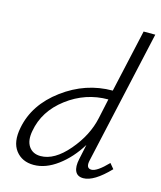

<svg xmlns="http://www.w3.org/2000/svg" viewBox="-108 -790 732 874"><g transform="rotate(15 257.5 -353.0)"><path d="M393 -42Q419 -42 469 -94L489 -70Q417 5 367 5Q339 5 329 -16Q319 -37 327 -74L342 -145Q301 -78 245 -36.5Q189 5 133 5Q78 5 48 -34Q18 -73 32 -143Q54 -257 160.5 -336Q267 -415 394 -415L460 -711H515L375 -83Q365 -42 393 -42ZM153 -42Q218 -42 282.5 -117.5Q347 -193 365 -278L385 -371Q278 -371 191.5 -305.5Q105 -240 88 -143Q79 -96 97.5 -69Q116 -42 153 -42Z"/></g></svg>

Font: EauTestInfant Semilight
Style: Italic
Weight: 300
Italic angle: -12°
Designer: Christian Thalmann (Catharsis Fonts)
Version: Version 0.001;PS 000.001;hotconv 1.0.88;makeotf.lib2.5.64775